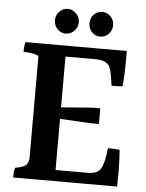

<svg xmlns="http://www.w3.org/2000/svg" viewBox="-56 -946 680 897"><g transform="rotate(5 284.0 -497.5)"><path d="M426.5 -802Q410 -785 387 -785Q364 -785 348 -802Q332 -819 332 -843Q332 -867 348 -884Q364 -901 387 -901Q410 -901 426.5 -884Q443 -867 443 -843Q443 -819 426.5 -802ZM282 -843Q282 -819 265 -802Q248 -785 225.5 -785Q203 -785 186.5 -802Q170 -819 170 -843Q170 -867 186.5 -884Q203 -901 225.5 -901Q248 -901 265 -884Q282 -867 282 -843ZM234 -146H384Q432 -146 447 -174Q462 -202 469 -269Q508 -269 524 -266Q528 -208 528 -165Q528 -122 527 -94H40Q40 -100 40 -112.5Q40 -125 45 -140Q78 -145 93 -156Q108 -167 108 -195V-670Q81 -683 37 -683Q37 -713 42 -729H517Q517 -708 517 -664Q517 -620 512 -563Q492 -561 460 -561Q451 -642 436 -658Q415 -678 378 -678H234V-440L378 -451H417V-378H378L234 -386Z"/></g></svg>

Font: Halant SemiBold
Style: Regular
Weight: 600
Designer: Hitesh Malaviya (Devanagari), Satya Rajpurohit (Latin)
Foundry: Indian Type Foundry
Version: Version 1.101;PS 1.0;hotconv 1.0.78;makeotf.lib2.5.61930; tt